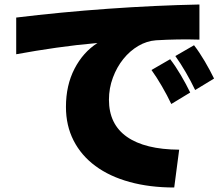

<svg xmlns="http://www.w3.org/2000/svg" viewBox="-20 -759 980 853"><path d="M52 -681Q249 -705 459 -720Q669 -735 866 -739V-583Q772 -586 673 -580Q632 -577 594.5 -555Q557 -533 528 -497Q499 -461 481.5 -414Q464 -367 464 -316Q464 -207 544 -151Q624 -95 776 -94L754 74Q645 74 556 49.5Q467 25 404 -21.5Q341 -68 307 -134.5Q273 -201 273 -284Q273 -380 311 -453.5Q349 -527 413 -568Q321 -560 230 -547Q139 -534 52 -518ZM842 -558Q866 -527 889.5 -487Q913 -447 931 -410L847 -359Q829 -397 805.5 -437.5Q782 -478 759 -510ZM736 -496Q760 -465 783.5 -425Q807 -385 825 -348L741 -297Q723 -335 699.5 -375.5Q676 -416 653 -448Z"/></svg>

Font: OA Gothic ExtraBold
Style: Regular
Weight: 800
Designer: Choi Chi-young, Lee Jaesang, Lee Juhyun, Han Dohee
Foundry: DDUNGSANG CORP.
Version: Version 1.000;Build 20210203